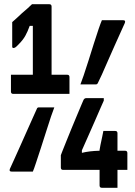

<svg xmlns="http://www.w3.org/2000/svg" viewBox="-20 -806 640 912"><path d="M362 -405Q367 -417 377.5 -448Q388 -479 400.5 -518.5Q413 -558 425.5 -598Q438 -638 448.5 -668.5Q459 -699 464 -710H565Q578 -710 573 -697Q568 -686 555 -657Q542 -628 525.5 -591.5Q509 -555 493 -518Q477 -481 464 -452Q451 -423 445 -412Q442 -405 435 -405ZM538 86H464Q453 86 453 75V1H280Q269 1 269 -10V-69Q269 -70 276.5 -88.5Q284 -107 295.5 -136Q307 -165 320.5 -197.5Q334 -230 346.5 -260Q359 -290 367.5 -310Q376 -330 377 -332Q380 -337 383.5 -338.5Q387 -340 391 -340H473V-328Q471 -324 459 -296.5Q447 -269 430.5 -231Q414 -193 397 -155Q380 -117 369 -92V-80Q405 -89 453 -90V-94Q453 -97 457 -116.5Q461 -136 465.5 -156.5Q470 -177 471 -184H527Q538 -184 538 -173V-90H574Q585 -90 585 -79V1H538ZM238 -296Q233 -284 222.5 -253Q212 -222 199.5 -182Q187 -142 174 -102.5Q161 -63 151 -32.5Q141 -2 136 9H35Q22 9 27 -4Q32 -15 45 -43.5Q58 -72 74.5 -109Q91 -146 107.5 -183Q124 -220 137 -249Q150 -278 155 -289Q157 -296 165 -296ZM32 -451H136V-683H121Q111 -655 100 -635.5Q89 -616 70 -597Q58 -584 53 -581Q48 -578 44 -578Q38 -578 38 -585V-701Q49 -710 61 -721.5Q73 -733 84 -743Q97 -754 109.5 -765Q122 -776 132 -786H214Q225 -786 225 -775V-451H299Q310 -451 310 -440V-360H43Q32 -360 32 -371Z"/></svg>

Font: Recursive Mn Lnr St SmB
Style: Regular
Weight: 600
Monospace: yes
Version: Version 1.079;hotconv 1.0.112;makeotfexe 2.5.65598; ttfautoh